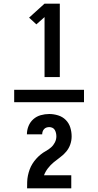

<svg xmlns="http://www.w3.org/2000/svg" viewBox="-20 -868 540 1056"><path d="M442 -306H58V-374H442ZM225 -444V-774L180 -734L140 -771L225 -848H309V-444ZM129 168V167Q129 150 129.5 132.5Q130 115 133.5 98Q137 81 143 64.5Q149 48 158 33.5Q167 19 178.5 6Q190 -7 203.5 -18Q217 -29 232.5 -37.5Q248 -46 261 -57.5Q274 -69 282 -85Q290 -101 290 -118Q290 -127 288 -136Q286 -145 281.5 -153Q277 -161 268.5 -165Q260 -169 251 -169Q243 -169 235.5 -166.5Q228 -164 222.5 -158Q217 -152 214.5 -144.5Q212 -137 212 -129H128Q128 -153 137 -175Q146 -197 163.5 -212.5Q181 -228 204 -234.5Q227 -241 251 -241Q275 -241 299.5 -233.5Q324 -226 341.5 -208.5Q359 -191 366.5 -167Q374 -143 374 -118Q374 -95 366.5 -73.5Q359 -52 344.5 -34.5Q330 -17 311.5 -3.5Q293 10 275.5 24.5Q258 39 244 57Q230 75 222 96H372V168Z"/></svg>

Font: Iosevka Curly Extrabold
Style: Regular
Weight: 800
Monospace: yes
Designer: Belleve Invis
Foundry: Belleve Invis
Version: Version 22.1.2; ttfautohint (v1.8.4)